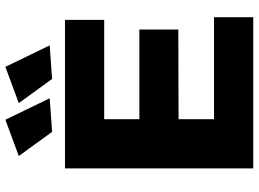

<svg xmlns="http://www.w3.org/2000/svg" viewBox="-144 -819 963 715"><g transform="rotate(-90 337.5 -461.5)"><path d="M249 -923 329 -758 204 -749 114 -873ZM446 -923 526 -758 401 -749 311 -873ZM68 -701H621V-555H251V-424H585V-279L251 -278V-146H631V0H68Z"/></g></svg>

Font: Montserrat arm
Style: Bold
Weight: 700
Designer: Julieta Ulanovsky
Foundry: Julieta Ulanovsky
Version: Version 6.000;PS 006.000;hotconv 1.0.88;makeotf.lib2.5.64775